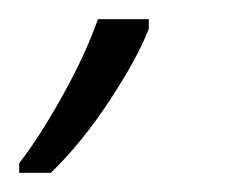

<svg xmlns="http://www.w3.org/2000/svg" viewBox="-25 -734 238 200"><path d="M-5 -554H28Q60 -585 89 -629Q118 -673 130 -704V-714H77Q64 -677 40 -634Q16 -591 -5 -564Z"/></svg>

Font: Noto Sans UI Light
Style: Italic
Weight: 300
Italic angle: -12°
Designer: Monotype Design Team
Foundry: Monotype Imaging Inc.
Version: Version 1.901